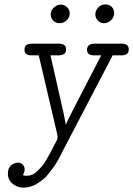

<svg xmlns="http://www.w3.org/2000/svg" viewBox="-20 -631 609 878"><path d="M16.1 163.1Q16.1 137.2 31 125Q45.9 112.8 61 112.8Q75.2 112.8 84 121.3Q92.8 129.9 92.8 144Q92.8 153.8 85 169.9Q91.8 172.9 101.1 172.9Q114.3 172.9 126.7 168Q139.2 163.1 151.1 151.1Q163.1 139.2 171.6 129.6Q180.2 120.1 191.7 100.1Q203.1 80.1 208.5 70.6Q213.9 61 225.3 38.1Q236.8 15.1 240.2 9.8Q245.1 -1.5 242.2 -15.1L157.2 -377.9H123Q92.3 -377.9 91.8 -402.8Q91.8 -430.7 123 -431.2H250Q282.2 -431.2 282.2 -404.8Q282.2 -377.9 246.1 -377.9H210.9L272 -107.9L280.8 -61Q287.6 -80.1 442.9 -377.9H410.2Q377.9 -377.9 377.9 -402.8Q377.9 -430.7 412.1 -431.2H536.1Q569.3 -431.2 568.8 -404.8Q568.8 -377.9 536.1 -377.9H495.1L482.9 -354L271 51.8L264.2 64.9Q258.3 78.1 253.7 86.2Q249 94.2 240 110.1Q231 126 222.4 137Q213.9 147.9 202.4 163.1Q190.9 178.2 178.5 188.2Q166 198.2 151.6 207.5Q137.2 216.8 121.1 221.9Q105 227.1 87.9 227.1Q58.1 227.1 37.1 209Q16.1 190.9 16.1 163.1ZM211.9 -564.9Q211.9 -584 226.6 -596.9Q241.2 -609.9 258.1 -609.9Q274.9 -609.9 286.9 -597.9Q298.8 -585.9 298.8 -569.8Q298.8 -550.8 284.4 -537.8Q270 -524.9 252 -524.9Q235.8 -524.9 223.9 -536.4Q211.9 -547.9 211.9 -564.9ZM416 -564.9Q416 -583 429.4 -596.9Q442.9 -610.8 461.9 -610.8Q479 -610.8 490.5 -599.9Q502 -588.9 502 -570.8Q502 -551.8 487.5 -538.3Q473.1 -524.9 456.1 -524.9Q439 -524.9 427.5 -536.9Q416 -548.8 416 -564.9Z"/></svg>

Font: CMU Typewriter Text
Style: LightOblique
Weight: 200
Italic angle: -9.46001°
Version: Version 0.7.0